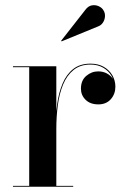

<svg xmlns="http://www.w3.org/2000/svg" viewBox="-20 -713 482 733"><path d="M192 -221.5Q192 -269.5 198 -314Q204 -358.5 218.8 -393.8Q233.5 -429 259.5 -449.5Q285.5 -470 325.5 -470Q355 -470 376.2 -457.8Q397.5 -445.5 409 -425.5Q420.5 -405.5 420.5 -382Q420.5 -354 403 -334.2Q385.5 -314.5 355.5 -314.5Q324.5 -314.5 306.8 -332Q289 -349.5 289 -374.5Q289 -406 309.2 -423.2Q329.5 -440.5 355 -440.5Q373.5 -440.5 388.2 -432.5Q403 -424.5 411.5 -411.2Q420 -398 420 -382H416.5Q416.5 -404.5 405.5 -423.5Q394.5 -442.5 374 -454.5Q353.5 -466.5 325 -466.5Q286.5 -466.5 261 -446Q235.5 -425.5 221 -390.5Q206.5 -355.5 200.8 -311.8Q195 -268 195 -221.5ZM195 -460V-3.5H259.5V0H29.5V-3.5H91.5V-456.5H29.5V-460ZM215 -555 213.5 -557.5 305.5 -675Q316.5 -690 330.5 -692.5Q344.5 -695 357 -689.2Q369.5 -683.5 375 -673.5Q381.5 -663.5 380.8 -650.5Q380 -637.5 373 -626.8Q366 -616 353 -611.5Z"/></svg>

Font: Bodoni Moda 48pt Medium
Style: Regular
Weight: 500
Designer: Owen Earl
Foundry: indestructible type
Version: Version 2.005